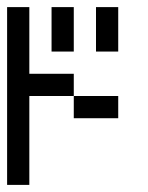

<svg xmlns="http://www.w3.org/2000/svg" viewBox="-20 -520 415 540"><path d="M0 0V-62.5H62.5V0ZM0 -62.5V-125H62.5V-62.5ZM0 -125V-187.5H62.5V-125ZM0 -187.5V-250H62.5V-187.5ZM0 -250V-312.5H62.5V-250ZM0 -312.5V-375H62.5V-312.5ZM0 -375V-437.5H62.5V-375ZM0 -437.5V-500H62.5V-437.5ZM62.5 -250V-312.5H125V-250ZM125 -250V-312.5H187.5V-250ZM187.5 -187.5V-250H250V-187.5ZM250 -187.5V-250H312.5V-187.5ZM125 -437.5V-500H187.5V-437.5ZM125 -375V-437.5H187.5V-375ZM250 -437.5V-500H312.5V-437.5ZM250 -375V-437.5H312.5V-375Z"/></svg>

Font: AprilSans
Style: Regular
Weight: 400
Designer: typesprite
Version: Version 1.001;PS 001.001;hotconv 1.0.88;makeotf.lib2.5.64775